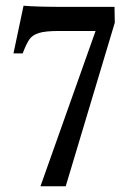

<svg xmlns="http://www.w3.org/2000/svg" viewBox="-20 -649 451 669"><path d="M207 -625H379L380 -570L209 0H121L313 -541H183Q138 -541 115.5 -534Q93 -527 82.5 -512Q72 -497 59 -463H27L62 -629Q109 -625 207 -625Z"/></svg>

Font: Gupter Medium
Style: Regular
Weight: 500
Designer: Octavio Pardo
Version: Version 1.000